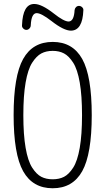

<svg xmlns="http://www.w3.org/2000/svg" viewBox="-20 -955 540 984"><path d="M362.3 -903.3Q363.3 -912.1 369.6 -918.5Q376 -924.8 384.8 -924.8Q393.6 -924.8 400.9 -918Q408.2 -911.1 407.2 -902.3Q403.3 -798.8 343.8 -797.9Q306.6 -797.9 243.2 -847.7Q191.4 -887.7 168 -887.7Q140.6 -887.7 137.7 -825.2Q137.7 -816.4 130.9 -809.1Q124 -801.8 115.2 -801.8Q106.4 -801.8 99.1 -809.1Q91.8 -816.4 92.8 -825.2Q96.7 -935.5 156.2 -934.6Q193.4 -934.6 255.9 -885.7Q307.6 -844.7 332 -844.7Q359.4 -845.7 362.3 -903.3ZM308.1 -681.2Q283.2 -694.3 250 -694.3Q216.8 -694.3 191.9 -681.2Q167 -668 145 -633.8Q123 -599.6 111.3 -532.2Q99.6 -464.8 99.6 -364.7Q99.6 -264.6 111.3 -197.3Q123 -129.9 145 -95.7Q167 -61.5 191.9 -48.8Q216.8 -36.1 250 -36.1Q283.2 -36.1 308.1 -48.8Q333 -61.5 355 -95.7Q377 -129.9 388.7 -197.3Q400.4 -264.6 400.4 -364.7Q400.4 -464.8 388.7 -532.2Q377 -599.6 355 -633.8Q333 -668 308.1 -681.2ZM401.4 -77.6Q352.5 9.8 250 9.8Q147.5 9.8 98.6 -77.6Q49.8 -165 49.8 -365.2Q49.8 -565.4 98.6 -652.8Q147.5 -740.2 250 -740.2Q352.5 -740.2 401.4 -652.8Q450.2 -565.4 450.2 -365.2Q450.2 -165 401.4 -77.6Z"/></svg>

Font: Rounded-X Mgen+ 1m light
Style: Regular
Weight: 200
Designer: [Source Han Sans]
Ryoko NISHIZUKA  (kana & ideographs); Paul D. Hunt (Latin, Greek & Cyrillic); Wenlong ZHANG  (bopomofo
Version: Version 1.059.20150602